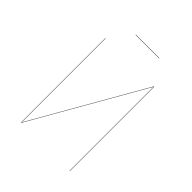

<svg xmlns="http://www.w3.org/2000/svg" viewBox="-222 -957 1096 1096"><g transform="rotate(45 326.5 -408.5)"><path d="M523 0H521V-625V-678L133 0H130V-680H132V-36V-2L520 -680H523ZM239 -815V-817H429V-815Z"/></g></svg>

Font: FiraGO Two
Style: Regular
Weight: 100
Designer: bBox Type
Foundry: bBox Type GmbH
Version: Version 1.001